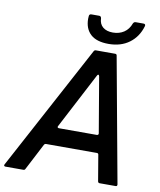

<svg xmlns="http://www.w3.org/2000/svg" viewBox="-135 -1046 939 1125"><g transform="rotate(10 334.0 -483.0)"><path d="M-25 0Q-30 0 -32.5 -3.5Q-35 -7 -32 -12L367 -756Q371 -763 379 -763H493Q503 -763 504 -754L640 -11V-9Q640 0 631 0H536Q527 0 525 -9L499 -163Q498 -172 489 -172H187Q179 -172 175 -165L93 -7Q90 0 82 0ZM470 -276Q475 -276 478 -279Q481 -282 480 -287L424 -617Q422 -625 418 -625Q414 -625 411 -619L238 -288L236 -283Q236 -280 238.5 -278Q241 -276 245 -276ZM302 -938Q302 -949 303 -954Q304 -966 317 -966H363Q374 -966 376 -953Q377 -919 399 -901Q421 -883 458 -883Q496 -883 524 -901.5Q552 -920 565 -956Q570 -966 580 -966H626Q633 -966 636 -962.5Q639 -959 637 -952Q618 -887 568 -850Q518 -813 445 -813Q373 -813 337.5 -846Q302 -879 302 -938Z"/></g></svg>

Font: Open Sauce Two Medium Italic
Style: Regular
Weight: 500
Italic angle: -10°
Designer: Alfredo Marco Pradil
Foundry: Creative Sauce Fz LLC
Version: Version 1.477